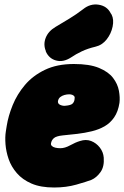

<svg xmlns="http://www.w3.org/2000/svg" viewBox="-20 -810 553 855"><path d="M221 25Q161 25 120.5 7.5Q80 -10 55 -39Q30 -68 18.5 -101.5Q7 -135 4.5 -167.5Q2 -200 6 -225L10 -250Q17 -294 36.5 -342Q56 -390 91 -431.5Q126 -473 180 -499Q234 -525 309 -525Q379 -525 421 -507.5Q463 -490 483.5 -463Q504 -436 509.5 -406Q515 -376 512 -352Q506 -313 488.5 -287.5Q471 -262 445.5 -247.5Q420 -233 389 -225.5Q358 -218 325 -214Q292 -210 259 -207Q230 -204 219.5 -194.5Q209 -185 207 -171Q206 -165 211 -160Q216 -155 226 -152.5Q236 -150 249 -150Q269 -150 292.5 -163Q316 -176 336 -182Q363 -191 386 -182Q409 -173 424.5 -153Q440 -133 442 -108Q445 -68 427.5 -43.5Q410 -19 387 -9Q366 -1 320.5 12Q275 25 221 25ZM270 -339Q296 -341 303.5 -349Q311 -357 312 -368Q314 -377 310.5 -381.5Q307 -386 301 -388Q295 -390 288 -390Q278 -390 267 -387Q256 -384 248 -377.5Q240 -371 238 -359Q237 -348 248 -343Q259 -338 270 -339ZM296 -554Q262 -532 230 -540.5Q198 -549 184 -581V-583Q172 -612 183.5 -641.5Q195 -671 227 -690Q259 -709 289.5 -727.5Q320 -746 350 -769Q382 -795 419.5 -789Q457 -783 473 -751L477 -745Q488 -723 481.5 -691.5Q475 -660 455 -634.5Q435 -609 405 -602Q371 -594 344.5 -581.5Q318 -569 296 -554Z"/></svg>

Font: Winky Sans Black
Style: Italic
Weight: 900
Italic angle: -8.97852°
Designer: Simon Atzbach
Foundry: typofactur
Version: Version 1.205